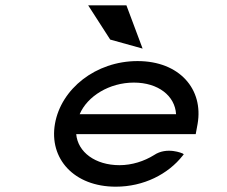

<svg xmlns="http://www.w3.org/2000/svg" viewBox="-20 -692 854 723"><path d="M456 -672H312L395 -543L517 -509ZM717 -187 724 -225C747 -356 656 -462 498 -462C340 -462 210 -357 187 -226C164 -95 258 11 416 11C521 11 613 -36 668 -106L672 -111L668 -114C668 -114 609 -141 560 -108C523 -85 477 -70 430 -70C339 -70 273 -119 267 -187ZM280 -262C309 -330 392 -381 484 -381C576 -381 639 -331 643 -262Z"/></svg>

Font: Charger Monospace
Style: Regular
Weight: 400
Designer: Jasper
Foundry: Cannot Into Space Fonts
Version: Version 0.980